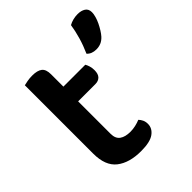

<svg xmlns="http://www.w3.org/2000/svg" viewBox="-188 -779 912 912"><g transform="rotate(-45 268.0 -323.0)"><path d="M190 -147Q190 -115 209.5 -101Q229 -87 264 -87Q281 -87 298.5 -91Q316 -95 330 -101Q338 -93 343.5 -81.5Q349 -70 349 -55Q349 -25 322 -5.5Q295 14 235 14Q156 14 110.5 -21.5Q65 -57 65 -139V-598Q73 -600 88.5 -603Q104 -606 122 -606Q157 -606 173.5 -593Q190 -580 190 -547V-464H337Q342 -456 346 -443Q350 -430 350 -415Q350 -389 338 -377Q326 -365 306 -365H190ZM485 -504Q472 -490 457.5 -484Q443 -478 426 -478Q395 -478 378 -497Q395 -535 406 -573Q417 -611 422 -645Q434 -652 449.5 -656Q465 -660 481 -660Q505 -660 520.5 -650Q536 -640 536 -618Q536 -606 531.5 -590Q527 -574 519.5 -558.5Q512 -543 503 -528.5Q494 -514 485 -504Z"/></g></svg>

Font: Baloo Da 2 SemiBold
Style: Regular
Weight: 600
Designer: Noopur Datye, Sulekha Rajkumar and Ek Type
Foundry: Ek Type
Version: Version 1.640;hotconv 1.0.111;makeotfexe 2.5.65597; ttfautoh